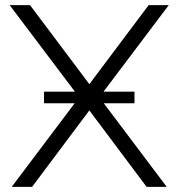

<svg xmlns="http://www.w3.org/2000/svg" viewBox="-20 -730 697 750"><path d="M152 -326.6V-372H505.3V-326.6ZM97.3 -710 329 -401.3 560.7 -710H639.3L367.8 -350L631.3 0H552.7L329 -298.7L105.3 0H25.7L289.2 -350L17.7 -710Z"/></svg>

Font: Raleway Thin
Style: Regular
Weight: 100
Designer: Matt McInerney, Pablo Impallari, Rodrigo Fuenzalida
Foundry: Matt McInerney, Pablo Impallari, Rodrigo Fuenzalida
Version: Version 4.026